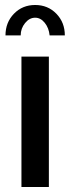

<svg xmlns="http://www.w3.org/2000/svg" viewBox="-20 -750 282 770"><path d="M66 0V-523H176V0ZM121 -679Q98 -679 80.5 -657.5Q63 -636 63 -608H2Q2 -660 36 -695Q70 -730 121 -730Q172 -730 206 -695Q240 -660 240 -608H179Q176 -638 159.5 -658.5Q143 -679 121 -679Z"/></svg>

Font: Raleway Thin SemiBold
Style: Regular
Weight: 600
Version: Version 4.026